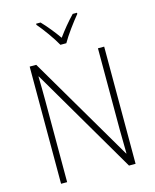

<svg xmlns="http://www.w3.org/2000/svg" viewBox="-136 -1039 913 1130"><g transform="rotate(-15 320.0 -474.0)"><path d="M301 -791H337C361 -834 410 -900 444 -941V-948H418C382 -911 348 -869 319 -829C291 -869 254 -915 222 -948H195V-941C228 -903 277 -835 301 -791ZM547 0V-714H509V-221C509 -178 510 -120 511 -73H509L133 -714H93V0H130V-497C130 -553 129 -597 128 -644H130L507 0Z"/></g></svg>

Font: Noto Sans Devanagari SemiCondensed ExtraLight
Style: Regular
Weight: 200
Width: 4
Designer: Jelle Bosma - Monotype Design Team
Foundry: Monotype Imaging Inc.
Version: Version 2.004